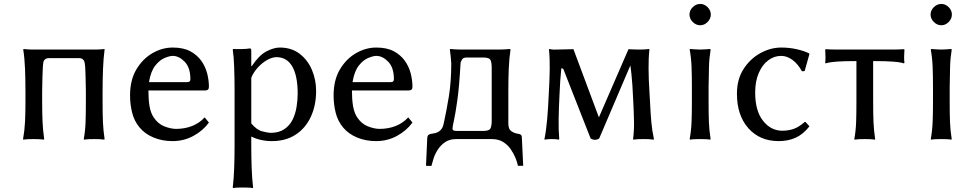

<svg xmlns="http://www.w3.org/2000/svg" viewBox="-20 -707 4951 976"><path d="M501.5 -242.7V-189.9Q501.5 -130.4 503.2 -87.9Q504.9 -45.4 511.7 0L509.8 2.9Q509.8 2.9 498 1.5Q486.3 0 459 0Q431.6 0 419.2 1.5Q406.7 2.9 406.7 2.9L405.8 0Q413.6 -43.5 415 -87.4Q416.5 -131.3 416.5 -189.9V-242.7Q416.5 -249 416 -270.3Q415.5 -291.5 415 -317.6Q414.6 -343.8 413.1 -366Q411.6 -388.2 407.7 -397.5Q402.8 -404.8 397.5 -408.2Q392.1 -411.6 380.4 -411.6H230Q218.3 -411.6 212.9 -408.2Q207.5 -404.8 202.1 -397.5Q199.2 -388.2 197.8 -366Q196.3 -343.8 195.8 -317.6Q195.3 -291.5 194.8 -270.3Q194.3 -249 194.3 -242.7V-190.9Q194.3 -130.4 196.3 -87.9Q198.2 -45.4 204.6 0L202.1 2.9Q202.1 2.9 190.2 1.5Q178.2 0 150.4 0Q123 0 110.6 1.5Q98.1 2.9 98.1 2.9L97.2 0Q105 -43.5 107.2 -87.4Q109.4 -131.3 109.4 -190.9V-242.7Q109.4 -302.2 107.2 -357.4Q105 -412.6 98.1 -455.1L100.1 -458Q100.1 -458 114.3 -456.5Q128.4 -455.1 154.8 -455.1H456.1Q483.4 -455.1 497.1 -456.5Q510.7 -458 510.7 -458L511.7 -455.1Q505.9 -412.6 503.7 -357.4Q501.5 -302.2 501.5 -242.7Z M1020.5 -110.4 1042 -84Q1011.7 -42.5 963.1 -16.1Q914.6 10.3 856.9 10.3Q804.2 10.3 760.3 -8.1Q716.3 -26.4 689 -59.6Q662.6 -91.3 651.9 -133.5Q641.1 -175.8 641.1 -221.7Q641.1 -300.3 673.1 -354Q705.1 -407.7 754.6 -436.5Q804.2 -465.3 857.9 -465.3Q911.6 -465.3 946.5 -446.8Q981.4 -428.2 1002.7 -398.7Q1023.9 -369.1 1033 -334.2Q1042 -299.3 1042 -265.1Q1042 -247.1 1022.5 -247.1H734.4Q734.4 -201.2 740 -168Q745.6 -134.8 759.8 -112.3Q782.2 -77.6 815.4 -64.7Q848.6 -51.8 875 -51.8Q918.5 -51.8 955.8 -66.2Q993.2 -80.6 1020.5 -110.4ZM737.3 -289.6H932.6Q947.8 -289.6 947.8 -304.2Q947.8 -363.3 918.9 -393.1Q890.1 -422.9 857.9 -422.9Q842.8 -422.9 817.1 -412.4Q791.5 -401.9 769 -373.3Q746.6 -344.7 737.3 -289.6Z M1257.3 -373 1259.3 -370.1Q1296.4 -425.8 1334 -445.6Q1371.6 -465.3 1402.3 -465.3Q1461.9 -465.3 1503.2 -433.6Q1544.4 -401.9 1565.7 -351.6Q1586.9 -301.3 1586.9 -244.6Q1586.9 -170.9 1559.8 -112.8Q1532.7 -54.7 1482.4 -22.2Q1432.1 10.3 1362.3 10.3Q1333.5 10.3 1305.9 4.2Q1278.3 -2 1257.3 -13.2V34.2Q1257.3 93.3 1259.3 146.7Q1261.2 200.2 1266.6 246.1L1264.6 249Q1255.4 247.1 1239.7 246.6Q1224.1 246.1 1214.8 246.1Q1205.1 246.1 1189.7 246.6Q1174.3 247.1 1165 249L1163.1 246.1Q1168.5 202.1 1170.4 147.2Q1172.4 92.3 1172.4 34.2V-249Q1172.4 -308.6 1170.4 -364.7Q1168.5 -420.9 1163.1 -455.1L1165 -458Q1182.6 -457 1208.3 -457.5Q1233.9 -458 1250.5 -460.9Q1257.3 -460.9 1257.3 -450.2ZM1257.3 -311.5V-79.6Q1284.7 -46.4 1314 -39.1Q1343.3 -31.7 1355.5 -31.7Q1397.9 -31.7 1425.3 -50.3Q1452.6 -68.8 1467.3 -98.6Q1481.9 -128.4 1487.5 -163.3Q1493.2 -198.2 1493.2 -231Q1493.2 -321.3 1465.8 -368.9Q1438.5 -416.5 1384.8 -416.5Q1364.3 -416.5 1338.6 -402.3Q1313 -388.2 1290.8 -364Q1268.6 -339.8 1257.3 -311.5Z M2055.2 -110.4 2076.7 -84Q2046.4 -42.5 1997.8 -16.1Q1949.2 10.3 1891.6 10.3Q1838.9 10.3 1794.9 -8.1Q1751 -26.4 1723.6 -59.6Q1697.3 -91.3 1686.5 -133.5Q1675.8 -175.8 1675.8 -221.7Q1675.8 -300.3 1707.8 -354Q1739.7 -407.7 1789.3 -436.5Q1838.9 -465.3 1892.6 -465.3Q1946.3 -465.3 1981.2 -446.8Q2016.1 -428.2 2037.4 -398.7Q2058.6 -369.1 2067.6 -334.2Q2076.7 -299.3 2076.7 -265.1Q2076.7 -247.1 2057.1 -247.1H1769Q1769 -201.2 1774.7 -168Q1780.3 -134.8 1794.4 -112.3Q1816.9 -77.6 1850.1 -64.7Q1883.3 -51.8 1909.7 -51.8Q1953.1 -51.8 1990.5 -66.2Q2027.8 -80.6 2055.2 -110.4ZM1772 -289.6H1967.3Q1982.4 -289.6 1982.4 -304.2Q1982.4 -363.3 1953.6 -393.1Q1924.8 -422.9 1892.6 -422.9Q1877.4 -422.9 1851.8 -412.4Q1826.2 -401.9 1803.7 -373.3Q1781.2 -344.7 1772 -289.6Z M2273.9 -385.7Q2272.9 -404.8 2270.8 -422.4Q2268.6 -439.9 2266.6 -455.1L2268.6 -458Q2277.8 -457 2293.9 -456.1Q2310.1 -455.1 2319.3 -455.1H2522Q2531.7 -455.1 2547.4 -456.1Q2563 -457 2572.3 -458L2575.2 -455.1Q2568.4 -412.6 2566.2 -357.4Q2564 -302.2 2564 -242.7V-80.6Q2564 -50.8 2578.4 -40.8Q2592.8 -30.8 2606.4 -28.3Q2621.6 -26.4 2627.2 -22.2Q2632.8 -18.1 2632.8 -6.3L2639.6 135.7H2612.8Q2609.9 119.6 2600.8 96.9Q2591.8 74.2 2576.4 51.8Q2561 29.3 2537.4 14.6Q2513.7 0 2480.5 0H2298.3Q2265.6 0 2242.9 15.4Q2220.2 30.8 2205.6 53.5Q2190.9 76.2 2183.8 99.1Q2176.8 122.1 2172.9 136.7L2145.5 135.7L2151.9 -5.4Q2152.8 -20 2161.9 -23.7Q2170.9 -27.3 2181.6 -28.3Q2225.1 -34.2 2234.4 -74.2Q2249.5 -141.6 2261.7 -216.6Q2273.9 -291.5 2273.9 -385.7ZM2280.3 -53.7Q2280.3 -45.4 2286.6 -43.5Q2293 -41.5 2300.3 -41.5H2437Q2466.8 -41.5 2473.1 -54.2Q2479.5 -66.9 2479.5 -93.3V-362.3Q2479.5 -390.1 2473.1 -402.3Q2466.8 -414.6 2437 -414.6H2351.1Q2333.5 -414.6 2327.4 -402.3Q2321.3 -390.1 2321.3 -387.2Q2314.5 -266.1 2304.7 -196.8Q2294.9 -127.4 2287.6 -95.5Q2280.3 -63.5 2280.3 -53.7Z M2824.2 -227.5Q2820.8 -161.1 2819.8 -103.3Q2818.8 -45.4 2822.8 0L2820.8 2.9Q2820.8 2.9 2812.3 1.5Q2803.7 0 2784.7 0Q2767.6 0 2758.1 1.5Q2748.5 2.9 2748.5 2.9L2747.6 0Q2756.3 -42.5 2761.5 -101.8Q2766.6 -161.1 2769.5 -227.5Q2773.4 -294.4 2774.4 -351.8Q2775.4 -409.2 2770.5 -455.1L2773.4 -458Q2773.4 -458 2782.2 -456.1Q2791 -454.1 2810.1 -455.1L2895 -457L3024.4 -110.4L3174.8 -457Q3174.8 -457 3190.2 -456.1Q3205.6 -455.1 3224.6 -455.1Q3252 -455.1 3265.9 -456.5Q3279.8 -458 3279.8 -458L3281.2 -455.1Q3276.4 -412.6 3276.9 -357.4Q3277.3 -302.2 3281.2 -242.7L3284.2 -189.9Q3287.1 -130.4 3290.8 -87.9Q3294.4 -45.4 3304.2 0L3302.2 2.9Q3302.2 2.9 3290.3 1.5Q3278.3 0 3251 0Q3223.6 0 3211.4 1.5Q3199.2 2.9 3199.2 2.9L3198.2 0Q3203.6 -43.5 3202.9 -87.4Q3202.1 -131.3 3199.2 -189.9L3196.3 -242.7Q3196.3 -250 3194.6 -273.9Q3192.9 -297.9 3190.2 -325.9Q3187.5 -354 3184.1 -374L3027.3 -6.3Q3025.4 -1 3016.8 1.5Q3008.3 3.9 3002.9 3.9Q3000 3.9 2991.5 1.5Q2982.9 -1 2981 -6.3L2843.3 -356.9L2833.5 -360.4Q2827.1 -300.3 2824.2 -227.5Z M3497.1 -265.1Q3497.1 -321.3 3495.4 -366.9Q3493.7 -412.6 3485.8 -455.1L3488.8 -458Q3498 -457 3513.7 -456.1Q3529.3 -455.1 3539.6 -455.1Q3548.8 -455.1 3564.7 -456.1Q3580.6 -457 3589.8 -458L3592.3 -455.1Q3585 -409.2 3584 -366.9Q3583 -324.7 3582 -265.1V-189.9Q3582 -130.4 3583.5 -87.9Q3585 -45.4 3592.3 0L3589.8 2.9Q3580.6 1 3564.7 0.5Q3548.8 0 3539.6 0Q3529.3 0 3513.7 0.5Q3498 1 3488.8 2.9L3485.8 0Q3493.7 -43.5 3495.4 -87.4Q3497.1 -131.3 3497.1 -189.9ZM3484.9 -632.8Q3484.9 -654.3 3501.5 -670.7Q3518.1 -687 3539.6 -687Q3560.5 -687 3576.9 -670.7Q3593.3 -654.3 3593.3 -632.8Q3593.3 -611.8 3576.9 -595.2Q3560.5 -578.6 3539.6 -578.6Q3518.1 -578.6 3501.5 -595.2Q3484.9 -611.8 3484.9 -632.8Z M3950.7 -422.9Q3915.5 -422.9 3885.5 -400.6Q3855.5 -378.4 3837.2 -336.4Q3818.8 -294.4 3818.8 -236.3Q3818.8 -143.1 3858.9 -92.8Q3898.9 -42.5 3956.5 -42.5Q3986.8 -42.5 4013.7 -51.5Q4040.5 -60.5 4070.3 -86.9H4074.7L4094.7 -64.9Q4063 -24.4 4024.9 -7.1Q3986.8 10.3 3938.5 10.3Q3842.3 10.3 3784.2 -55.2Q3726.1 -120.6 3726.1 -231Q3726.1 -303.2 3759.3 -355.5Q3792.5 -407.7 3844.5 -436.5Q3896.5 -465.3 3951.7 -465.3Q3992.2 -465.3 4030 -456.8Q4067.9 -448.2 4092.3 -436L4094.7 -432.6L4070.3 -345.7L4056.6 -344.7Q4036.6 -381.3 4008.8 -402.1Q3981 -422.9 3950.7 -422.9Z M4333.5 -396.5Q4268.1 -396.5 4234.1 -393.8Q4200.2 -391.1 4188.5 -387.9Q4176.8 -384.8 4176.8 -384.8L4174.8 -388.2Q4177.7 -411.6 4174.8 -455.1L4176.8 -457Q4188.5 -456.1 4204.3 -455.6Q4220.2 -455.1 4234.9 -455.1H4517.1Q4531.7 -455.1 4547.6 -455.6Q4563.5 -456.1 4575.2 -457L4577.6 -455.1Q4574.2 -411.6 4577.6 -388.2L4575.2 -384.8Q4575.2 -384.8 4563.7 -387.9Q4552.2 -391.1 4518.8 -393.8Q4485.4 -396.5 4418.5 -396.5V-190.9Q4418.5 -130.4 4420.2 -87.9Q4421.9 -45.4 4428.7 0L4426.8 2.9Q4426.8 2.9 4415 1.5Q4403.3 0 4376 0Q4348.1 0 4335.9 1.5Q4323.7 2.9 4323.7 2.9L4322.8 0Q4330.6 -43.5 4332 -87.4Q4333.5 -131.3 4333.5 -190.9Z M4722.7 -265.1Q4722.7 -321.3 4720.9 -366.9Q4719.2 -412.6 4711.4 -455.1L4714.4 -458Q4723.6 -457 4739.3 -456.1Q4754.9 -455.1 4765.1 -455.1Q4774.4 -455.1 4790.3 -456.1Q4806.2 -457 4815.4 -458L4817.9 -455.1Q4810.5 -409.2 4809.6 -366.9Q4808.6 -324.7 4807.6 -265.1V-189.9Q4807.6 -130.4 4809.1 -87.9Q4810.5 -45.4 4817.9 0L4815.4 2.9Q4806.2 1 4790.3 0.5Q4774.4 0 4765.1 0Q4754.9 0 4739.3 0.5Q4723.6 1 4714.4 2.9L4711.4 0Q4719.2 -43.5 4720.9 -87.4Q4722.7 -131.3 4722.7 -189.9ZM4710.4 -632.8Q4710.4 -654.3 4727.1 -670.7Q4743.7 -687 4765.1 -687Q4786.1 -687 4802.5 -670.7Q4818.8 -654.3 4818.8 -632.8Q4818.8 -611.8 4802.5 -595.2Q4786.1 -578.6 4765.1 -578.6Q4743.7 -578.6 4727.1 -595.2Q4710.4 -611.8 4710.4 -632.8Z"/></svg>

Font: Kurinto Seri
Style: Regular
Weight: 400
Designer: Kurinto was developed by Clint Goss from a range of fonts that are compatible with the SIL Open Font License Version 1.1
Foundry: Clinton F. Goss
Version: Version 2.196; July 25, 2020